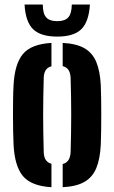

<svg xmlns="http://www.w3.org/2000/svg" viewBox="-20 -792 488 821"><path d="M38 -174Q37 -197 36.2 -229.8Q35.5 -262.5 35.5 -298.8Q35.5 -335 36 -368.8Q36.5 -402.5 38 -427Q42.5 -518.5 78 -561Q113.5 -603.5 200 -608.5V-508.5Q183 -504 175.2 -491.5Q167.5 -479 167 -458.5Q166 -419.5 165.2 -379.8Q164.5 -340 164.5 -300.2Q164.5 -260.5 165.2 -220.8Q166 -181 167 -142Q167.5 -121.5 175.2 -109Q183 -96.5 200 -91.5V8.5Q114 3.5 78.2 -39Q42.5 -81.5 38 -174ZM248 8.5V-90.5Q265.5 -95.5 273.2 -108.2Q281 -121 282 -142Q283 -181.5 283.8 -221Q284.5 -260.5 284.5 -300.5Q284.5 -340.5 283.8 -380Q283 -419.5 282 -458.5Q281 -480 273.2 -492.2Q265.5 -504.5 248 -509.5V-608.5Q306.5 -605.5 341 -585.8Q375.5 -566 391.8 -526.8Q408 -487.5 411 -427Q412 -404 412.5 -371Q413 -338 413 -301.8Q413 -265.5 412.5 -232Q412 -198.5 411 -174Q408 -112.5 391.8 -73.2Q375.5 -34 341 -14.2Q306.5 5.5 248 8.5ZM225 -635.5Q154 -635.5 121.5 -667.2Q89 -699 85 -772.5H163Q163 -734.5 177.2 -718Q191.5 -701.5 225 -701.5Q258 -701.5 272.2 -718Q286.5 -734.5 287 -772.5H364.5Q360 -699 327.8 -667.2Q295.5 -635.5 225 -635.5Z"/></svg>

Font: Big Shoulders Stencil Display Thin ExtraBold
Style: Regular
Weight: 800
Version: Version 2.001